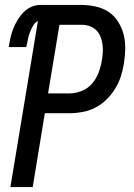

<svg xmlns="http://www.w3.org/2000/svg" viewBox="-20 -755 540 775"><path d="M22 0 133 -670Q123 -665 117 -656.5Q111 -648 107 -639Q103 -630 99.5 -621Q96 -612 94 -602.5Q92 -593 90 -583.5Q88 -574 86 -565H15Q18 -583 22 -601.5Q26 -620 33 -638Q40 -656 50 -673Q60 -690 74 -704.5Q88 -719 106 -727Q124 -735 143 -735H308Q338 -735 367 -728.5Q396 -722 419 -706.5Q442 -691 457 -667Q472 -643 479 -615.5Q486 -588 485.5 -558Q485 -528 480 -498Q476 -472 467.5 -446Q459 -420 444.5 -396.5Q430 -373 409.5 -353Q389 -333 364.5 -320.5Q340 -308 313.5 -303Q287 -298 261 -298H161L112 0ZM174 -378H260Q285 -378 310 -388Q335 -398 352 -418Q369 -438 378 -462Q387 -486 391 -511Q394 -528 395 -545Q396 -562 393.5 -578Q391 -594 385 -608.5Q379 -623 367.5 -634Q356 -645 340.5 -650Q325 -655 309 -655H220Z"/></svg>

Font: Iosevka Term Curly Md Obl
Style: Regular
Weight: 500
Italic angle: -9°
Designer: Belleve Invis
Foundry: Belleve Invis
Version: Version 32.3.0